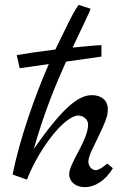

<svg xmlns="http://www.w3.org/2000/svg" viewBox="-20 -772 533 791"><path d="M398 -586C371 -585 327 -581 279 -576C320 -662 352 -728 353 -736L304 -752C292 -736 274 -704 251 -656L208 -568C144 -560 82 -551 49 -545L61 -491L181 -508C126 -382 61 -201 32 -53L91 -32C145 -170 250 -296 302 -296C323 -296 343 -280 343 -259C343 -195 265 -99 265 -55C265 -23 292 -1 329 -1C370 -1 413 -26 445 -79L422 -98L413 -91C396 -78 385 -71 374 -71C358 -71 344 -88 344 -106C344 -120 352 -140 358 -152C419 -278 424 -292 424 -323C424 -358 398 -380 359 -380C302 -380 238 -328 119 -158C163 -312 209 -422 252 -518L398 -539Z"/></svg>

Font: Marck Script
Style: Regular
Weight: 400
Designer: Denis Masharov, Marck Fogel
Foundry: Denis Masharov
Version: Version 1.002